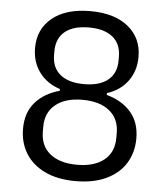

<svg xmlns="http://www.w3.org/2000/svg" viewBox="-54 -794 737 854"><g transform="rotate(5 315.0 -366.5)"><path d="M62 -199Q62 -271 101.5 -316.5Q141 -362 210 -381V-389Q151 -408 117.5 -453.5Q84 -499 84 -562Q84 -646 145.5 -696Q207 -746 315 -746Q423 -746 484.5 -696Q546 -646 546 -562Q546 -499 512.5 -453.5Q479 -408 420 -389V-381Q489 -362 528.5 -316.5Q568 -271 568 -199Q568 -138 539 -90Q510 -42 453 -14.5Q396 13 315 13Q234 13 177 -14.5Q120 -42 91 -90Q62 -138 62 -199ZM459 -538V-554Q459 -612 421.5 -642.5Q384 -673 315 -673Q246 -673 208.5 -642.5Q171 -612 171 -554V-538Q171 -481 208.5 -450.5Q246 -420 315 -420Q384 -420 421.5 -450.5Q459 -481 459 -538ZM479 -194V-216Q479 -279 435.5 -314.5Q392 -350 315 -350Q238 -350 194.5 -314.5Q151 -279 151 -216V-194Q151 -130 194.5 -95Q238 -60 315 -60Q392 -60 435.5 -95Q479 -130 479 -194Z"/></g></svg>

Font: IBM Plex Sans JP
Style: Regular
Weight: 400
Designer: Mike Abbink; Paul van der Laan; Pieter van Rosmalen; Wujin Sim; Yejin Wi; Jinhee Kim; Boomi Park; Yona Kim; Kichan Ma
Foundry: Sandoll Inc.
Version: Version 1.001